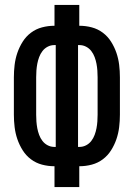

<svg xmlns="http://www.w3.org/2000/svg" viewBox="-20 -755 540 775"><path d="M200 0V-84H199Q174 -84 149.5 -90.5Q125 -97 105 -112Q85 -127 71.5 -148.5Q58 -170 50 -193.5Q42 -217 39 -242Q36 -267 36 -292V-443Q36 -468 39 -493Q42 -518 50 -541.5Q58 -565 71.5 -586.5Q85 -608 105 -623Q125 -638 149.5 -644.5Q174 -651 199 -651H200V-735H300V-651H301Q326 -651 350.5 -644.5Q375 -638 395 -623Q415 -608 428.5 -586.5Q442 -565 450 -541.5Q458 -518 461 -493Q464 -468 464 -443V-292Q464 -267 461 -242Q458 -217 450 -193.5Q442 -170 428.5 -148.5Q415 -127 395 -112Q375 -97 350.5 -90.5Q326 -84 301 -84H300V0ZM199 -162H205V-573H199Q185 -573 172.5 -566.5Q160 -560 151.5 -549Q143 -538 138 -524.5Q133 -511 130.5 -497.5Q128 -484 127 -470.5Q126 -457 126 -443V-292Q126 -278 127 -264.5Q128 -251 130.5 -237.5Q133 -224 138 -210.5Q143 -197 151.5 -186Q160 -175 172.5 -168.5Q185 -162 199 -162ZM295 -162H301Q315 -162 327.5 -168.5Q340 -175 348.5 -186Q357 -197 362 -210.5Q367 -224 369.5 -237.5Q372 -251 373 -264.5Q374 -278 374 -292V-443Q374 -457 373 -470.5Q372 -484 369.5 -497.5Q367 -511 362 -524.5Q357 -538 348.5 -549Q340 -560 327.5 -566.5Q315 -573 301 -573H295Z"/></svg>

Font: Iosevka Term Curly Semibold
Style: Regular
Weight: 600
Designer: Belleve Invis
Foundry: Belleve Invis
Version: Version 32.3.0